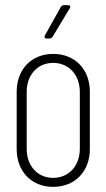

<svg xmlns="http://www.w3.org/2000/svg" viewBox="-20 -720 414 748"><path d="M162 -570H173C178 -570 182 -573 185 -577L252 -688C256 -695 253 -700 245 -700H229C224 -700 220 -697 217 -693L155 -582C151 -575 154 -570 162 -570ZM187 8C273 8 330 -53 330 -139V-363C330 -449 273 -510 187 -510C102 -510 45 -449 45 -363V-139C45 -53 102 8 187 8ZM187 -27C126 -27 84 -74 84 -140V-362C84 -428 126 -475 187 -475C248 -475 291 -428 291 -362V-140C291 -74 248 -27 187 -27Z"/></svg>

Font: Barlow Condensed ExtraLight
Style: Regular
Weight: 275
Width: 3
Designer: Jeremy Tribby
Foundry: Tribby Type
Version: Version 1.422;hotconv 1.0.109;makeotfexe 2.5.65596